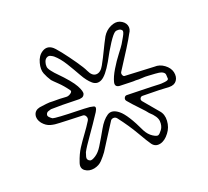

<svg xmlns="http://www.w3.org/2000/svg" viewBox="-62 -831 524 483"><g transform="rotate(-15 200.0 -590.0)"><path d="M385 -602Q389 -589 383.5 -579.5Q378 -570 364 -569Q356 -569 337 -568Q318 -567 294 -565Q289 -565 287 -560.5Q285 -556 289 -552Q298 -543 307 -534Q316 -525 325 -516Q336 -506 336.5 -488.5Q337 -471 328 -457Q318 -441 305 -437Q292 -433 283 -443Q276 -451 258.5 -476Q241 -501 217 -527Q213 -531 207.5 -530Q202 -529 200 -524Q188 -501 177 -480Q166 -459 163 -453Q157 -443 149.5 -433.5Q142 -424 129 -420Q115 -416 104 -422.5Q93 -429 97 -444Q102 -465 110 -480Q118 -495 127.5 -510.5Q137 -526 144 -540Q147 -546 143.5 -551.5Q140 -557 134 -556Q112 -555 95.5 -554Q79 -553 74 -553Q62 -552 50.5 -554Q39 -556 29 -566Q19 -577 21 -588.5Q23 -600 36 -604Q45 -606 54 -608Q63 -610 72 -610Q81 -611 90 -611.5Q99 -612 107 -612Q113 -612 119 -617Q125 -622 121 -626Q109 -640 96.5 -650Q84 -660 81 -663Q73 -673 67.5 -684Q62 -695 65 -712Q68 -730 80 -739Q92 -748 105 -741Q111 -738 125.5 -722.5Q140 -707 155 -689Q170 -671 175 -662Q184 -646 195.5 -647.5Q207 -649 214 -665Q222 -683 228.5 -700.5Q235 -718 242 -734Q249 -748 262 -755.5Q275 -763 286 -760Q299 -756 303.5 -746Q308 -736 301 -724Q297 -714 285 -690.5Q273 -667 257 -637Q255 -633 257.5 -628.5Q260 -624 264 -625Q284 -626 303 -626.5Q322 -627 341 -628Q355 -630 368 -622Q381 -614 385 -602ZM366 -590Q365 -595 364.5 -600.5Q364 -606 356 -609Q349 -611 338.5 -610.5Q328 -610 320 -610Q312 -610 303.5 -608.5Q295 -607 287 -607Q282 -606 270.5 -605.5Q259 -605 244 -604Q231 -604 233 -617Q235 -630 244 -648.5Q253 -667 263 -682.5Q273 -698 276 -704Q278 -708 284 -721Q290 -734 287 -737Q284 -741 278 -741Q272 -741 269 -739Q263 -735 252.5 -715.5Q242 -696 231 -670Q216 -638 203.5 -630Q191 -622 179 -630.5Q167 -639 155.5 -656Q144 -673 131 -690.5Q118 -708 104 -718Q101 -720 95.5 -722Q90 -724 85 -720Q81 -717 79.5 -710.5Q78 -704 79 -699Q79 -694 87 -685.5Q95 -677 99 -674Q132 -646 142.5 -630Q153 -614 151 -607.5Q149 -601 143.5 -599.5Q138 -598 138 -598Q85 -595 62 -592Q59 -591 54.5 -589Q50 -587 49 -582Q48 -578 52 -574.5Q56 -571 60 -569Q63 -568 81.5 -568.5Q100 -569 122.5 -570.5Q145 -572 158 -572Q158 -572 167 -571Q176 -570 169 -556Q154 -528 139 -502.5Q124 -477 119 -465Q118 -462 116.5 -453.5Q115 -445 124 -442Q129 -441 138.5 -448.5Q148 -456 155 -470Q165 -490 174.5 -511Q184 -532 196.5 -542Q209 -552 227.5 -539.5Q246 -527 273 -480Q281 -468 291.5 -462.5Q302 -457 306 -459Q310 -461 315.5 -470Q321 -479 319 -492Q317 -505 298 -519Q294 -524 278.5 -537.5Q263 -551 251 -563Q247 -567 249 -572Q251 -577 256 -577Q270 -578 287.5 -579Q305 -580 320.5 -581Q336 -582 342 -582Q346 -582 356 -584Q366 -586 366 -590Z"/></g></svg>

Font: Shizuru
Style: Regular
Weight: 400
Version: Version 1.000